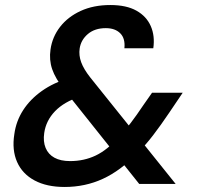

<svg xmlns="http://www.w3.org/2000/svg" viewBox="-20 -732 814 764"><path d="M534 0 236 -374Q200 -420 187.5 -457Q175 -494 181 -535Q188 -585 219 -625Q250 -665 301 -688.5Q352 -712 419 -712Q483 -712 523 -689.5Q563 -667 580 -628Q597 -589 590 -540H475Q479 -579 458.5 -599.5Q438 -620 401 -620Q357 -620 329.5 -596.5Q302 -573 297 -539Q293 -512 303 -484.5Q313 -457 339 -424L679 0ZM237 12Q166 12 117.5 -14Q69 -40 48 -87.5Q27 -135 37 -198Q44 -250 72 -293.5Q100 -337 146.5 -370Q193 -403 257 -422L298 -435L340 -360L300 -348Q235 -327 199 -289.5Q163 -252 156 -203Q151 -169 161.5 -143.5Q172 -118 196.5 -104.5Q221 -91 259 -91Q314 -91 360.5 -113Q407 -135 453 -187Q476 -211 500 -242.5Q524 -274 550 -313L585 -363H707L653 -283Q620 -234 589 -193.5Q558 -153 525 -121Q460 -53 389.5 -20.5Q319 12 237 12Z"/></svg>

Font: DM Sans 10pt SemiBold
Style: Italic
Weight: 600
Italic angle: -10°
Version: Version 4.004;gftools[0.9.30]